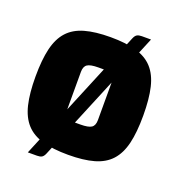

<svg xmlns="http://www.w3.org/2000/svg" viewBox="-138 -815 937 1005"><g transform="rotate(20 330.0 -312.5)"><path d="M30 -312Q30 -405 45 -468Q60 -531 94.5 -569Q129 -607 187 -623.5Q245 -640 330 -640Q415 -640 473 -623.5Q531 -607 565.5 -569Q600 -531 615 -468Q630 -405 630 -312Q630 -219 615 -156.5Q600 -94 565.5 -56Q531 -18 473 -1.5Q415 15 330 15Q245 15 187 -1.5Q129 -18 94.5 -56Q60 -94 45 -156.5Q30 -219 30 -312ZM245 -156H336Q381 -156 398 -167.5Q415 -179 415 -209V-469H323Q279 -469 262 -457.5Q245 -446 245 -416ZM222 47.5Q215 64 205.5 69.5Q196 75 179 75H128L438 -673Q445 -689.5 454.5 -695Q464 -700.5 481 -700.5H532Z"/></g></svg>

Font: Changa ExtraBold
Style: Regular
Weight: 800
Designer: Eduardo Rodriguez Tunni
Foundry: Eduardo Rodriguez Tunni
Version: Version 3.002; ttfautohint (v1.8.2)